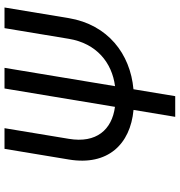

<svg xmlns="http://www.w3.org/2000/svg" viewBox="6 -772 767 818"><g transform="rotate(-90 389.0 -363.5)"><path d="M677.6 -727.3 632.1 -453.1C612.6 -335.6 531.2 -269.5 430.4 -256.4L508.5 -727.3H420.5L342.3 -256.7C244.7 -269.5 186.4 -335.9 206 -453.1L251.4 -727.3H163.4L117.9 -453.1C90.2 -287.3 182.9 -191.1 329.2 -177.6L299.7 0H387.8L417.3 -177.9C568.5 -191.4 692.5 -287.6 720.2 -453.1L765.6 -727.3Z"/></g></svg>

Font: Margiela Sans
Style: Italic
Weight: 400
Italic angle: -9.39999°
Designer: Stefan Endress, Andreas Faust
Version: Version 1.100;FEAKit 1.0